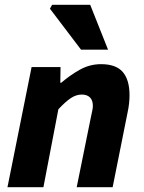

<svg xmlns="http://www.w3.org/2000/svg" viewBox="-20 -776 597 796"><path d="M11 0 111 -498H231L230 -433H234Q270 -464 311 -487Q352 -510 399 -510Q461 -510 489 -477.5Q517 -445 517 -381Q517 -365 515 -346.5Q513 -328 509 -310L447 0H298L357 -291Q360 -306 362.5 -317Q365 -328 365 -337Q365 -360 353 -372Q341 -384 319 -384Q296 -384 274 -369.5Q252 -355 222 -323L160 0ZM316 -570 187 -740 196 -756H354L428 -570Z"/></svg>

Font: Source Sans 3 ExtraLight ExtraBold
Style: Italic
Weight: 800
Italic angle: -11°
Version: Version 3.052;hotconv 1.1.0;makeotfexe 2.6.0